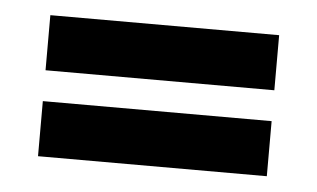

<svg xmlns="http://www.w3.org/2000/svg" viewBox="-31 -501 522 316"><g transform="rotate(5 230.0 -343.5)"><path d="M41 -369V-460H419V-369ZM41 -227V-318H419V-227Z"/></g></svg>

Font: Foldit Medium
Style: Regular
Weight: 500
Version: Version 1.003